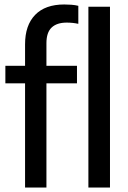

<svg xmlns="http://www.w3.org/2000/svg" viewBox="-20 -838 570 858"><path d="M92 0V-465.5H4V-544H92V-640Q92 -725 137 -771.5Q182 -818 267 -818Q282 -818 299 -816.8Q316 -815.5 330 -812V-731.5Q305.5 -737 278 -737Q234 -737 210.8 -715Q187.5 -693 187.5 -645V-544H324V-465.5H187.5V0ZM375 0V-808H471.5V0Z"/></svg>

Font: Encode Sans Condensed Condensed Medium
Style: Regular
Weight: 500
Width: 3
Designer: Multiple Designers
Foundry: Impallari Type
Version: Version 3.000; ttfautohint (v1.8.3) -l 8 -r 50 -G 200 -x 14 